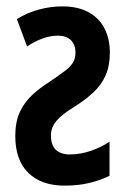

<svg xmlns="http://www.w3.org/2000/svg" viewBox="-20 -573 393 603"><path d="M176 -553Q224 -553 257.5 -535Q291 -517 308 -484Q325 -451 325 -408Q325 -367 312 -337Q299 -307 274 -283.5Q249 -260 214 -238Q193 -225 179 -214Q165 -203 156.5 -192.5Q148 -182 144 -171Q140 -160 140 -148Q140 -117 155.5 -102.5Q171 -88 199 -88Q233 -88 266 -99.5Q299 -111 324 -128V-21Q296 -7 261 1.5Q226 10 183 10Q110 10 69 -30Q28 -70 28 -146Q28 -190 42 -220.5Q56 -251 80.5 -274Q105 -297 137 -317Q168 -338 185.5 -351.5Q203 -365 210 -378Q217 -391 217 -408Q217 -433 202.5 -447Q188 -461 162 -461Q137 -461 112 -451.5Q87 -442 65 -427L33 -513Q65 -533 102 -543Q139 -553 176 -553Z"/></svg>

Font: Noto Sans Display ExtraCondensed SemiBold
Style: Regular
Weight: 600
Width: 2
Designer: Monotype Design Team
Foundry: Monotype Imaging Inc.
Version: Version 2.003